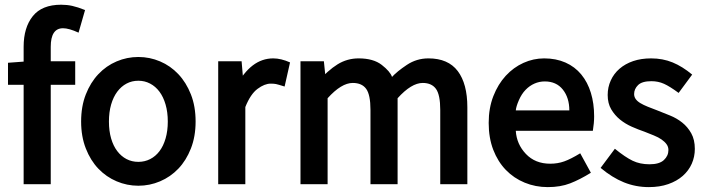

<svg xmlns="http://www.w3.org/2000/svg" viewBox="-20 -765 2964 809"><path d="M311 -627.4Q270.5 -646 245.6 -646Q193.8 -646 193.8 -567.9V-506.8H296.9V-407.7H193.8V11.2H79.6V-407.7H13.7V-500.5L79.6 -505.4V-567.9Q79.6 -648.9 118.2 -697Q156.7 -745.1 237.8 -745.1Q262.2 -745.1 284.4 -740.2Q306.6 -735.4 338.4 -722.7Z M321.8 -252.9Q321.8 -316.9 341.6 -367.2Q361.3 -417.5 394.5 -452.6Q427.7 -487.8 471.4 -506.3Q515.1 -524.9 563 -524.9Q610.8 -524.9 654.5 -506.3Q698.2 -487.8 731.4 -452.6Q764.6 -417.5 784.4 -367.2Q804.2 -316.9 804.2 -252.9Q804.2 -189.9 784.4 -139.4Q764.6 -88.9 731.4 -54.2Q698.2 -19.5 654.5 -1Q610.8 17.6 563 17.6Q515.1 17.6 471.4 -1Q427.7 -19.5 394.5 -54.2Q361.3 -88.9 341.6 -139.4Q321.8 -189.9 321.8 -252.9ZM439 -252.9Q439 -213.4 448.2 -181.6Q457.5 -149.9 474.1 -128.2Q490.7 -106.4 513.2 -94.7Q535.6 -83 563 -83Q589.8 -83 612.8 -94.7Q635.7 -106.4 652.1 -128.2Q668.5 -149.9 677.7 -181.6Q687 -213.4 687 -252.9Q687 -292.5 677.7 -324.5Q668.5 -356.4 651.9 -378.7Q635.3 -400.9 612.5 -412.8Q589.8 -424.8 563 -424.8Q535.6 -424.8 513.2 -412.8Q490.7 -400.9 474.1 -378.7Q457.5 -356.4 448.2 -324.5Q439 -292.5 439 -252.9Z M899.4 -506.8H998L1007.3 -397.5H972.2Q1005.9 -459.5 1044.9 -489.3Q1084 -519 1131.3 -519Q1164.1 -519 1202.1 -502L1179.2 -400.4Q1151.4 -409.2 1142.8 -410.9Q1134.3 -412.6 1120.6 -412.6Q1094.7 -412.6 1065.2 -390.6Q1035.6 -368.7 1013.7 -314V11.2H899.4Z M1246.1 -506.8H1344.7L1354 -415.5H1314Q1361.8 -468.8 1402.3 -493.9Q1442.9 -519 1491.2 -519Q1553.2 -519 1588.6 -491.5Q1624 -463.9 1631.8 -440.9Q1652.8 -463.9 1694.1 -491.5Q1735.4 -519 1785.2 -519Q1868.2 -519 1908.7 -465.6Q1949.2 -412.1 1949.2 -313V11.2H1835V-301.8Q1835 -365.7 1816.9 -390.6Q1798.8 -415.5 1761.2 -415.5Q1713.4 -415.5 1655.3 -351.1V11.2H1541V-301.8Q1541 -365.7 1522.9 -390.6Q1504.9 -415.5 1466.3 -415.5Q1418.5 -415.5 1360.4 -351.1V11.2H1246.1Z M2039.1 -247.1Q2039.1 -309.6 2058.8 -360.1Q2078.6 -410.6 2111.1 -445.8Q2143.6 -481 2185.5 -500Q2227.5 -519 2272.9 -519Q2322.8 -519 2362.5 -501.5Q2402.3 -483.9 2429.2 -451.2Q2456.1 -418.5 2469.7 -373.8Q2483.4 -329.1 2483.4 -274.9Q2483.4 -246.6 2478 -213.9H2153.3Q2156.7 -157.7 2195.8 -116.5Q2234.9 -75.2 2298.3 -75.2Q2330.1 -75.2 2357.4 -85Q2384.8 -94.7 2424.8 -119.1L2469.7 -37.1Q2423.3 -8.3 2382.3 7.6Q2341.3 23.4 2288.1 23.4Q2236.3 23.4 2190.7 4.6Q2145 -14.2 2111.3 -49.1Q2077.6 -84 2058.3 -134Q2039.1 -184.1 2039.1 -247.1ZM2378.9 -299.8Q2378.9 -353 2351.6 -387.5Q2324.2 -421.9 2275.4 -421.9Q2252.4 -421.9 2231.9 -412.8Q2211.4 -403.8 2194.6 -386.5Q2177.7 -369.1 2166.3 -342.8Q2154.8 -316.4 2153.3 -299.8Z M2570.8 -138.2Q2614.7 -102.5 2645.8 -87.6Q2676.8 -72.8 2716.8 -72.8Q2758.3 -72.8 2777.3 -90.6Q2796.4 -108.4 2796.4 -132.8Q2796.4 -146.5 2788.6 -157.2Q2780.8 -168 2767.6 -177.2Q2754.4 -186.5 2735.1 -194.3Q2715.8 -202.1 2695.8 -210Q2669.9 -218.8 2642.3 -231Q2614.7 -243.2 2592.5 -261.2Q2570.3 -279.3 2555.4 -304.4Q2540.5 -329.6 2540.5 -364.7Q2540.5 -397.5 2553.5 -426Q2566.4 -454.6 2590.3 -475.3Q2614.3 -496.1 2647.9 -507.6Q2681.6 -519 2723.6 -519Q2772.5 -519 2814 -502Q2855.5 -484.9 2896.5 -450.7L2839.4 -373.5Q2802.2 -400.9 2777.8 -411.9Q2753.4 -422.9 2724.6 -422.9Q2685.1 -422.9 2668.5 -406.5Q2651.9 -390.1 2651.9 -368.7Q2651.9 -357.4 2658.4 -347.9Q2665 -338.4 2678 -330.6Q2690.9 -322.8 2709.7 -315.2Q2728.5 -307.6 2749.5 -299.8Q2775.4 -289.6 2803.2 -278.3Q2831.1 -267.1 2854.2 -248.8Q2877.4 -230.5 2892.6 -203.4Q2907.7 -176.3 2907.7 -137.7Q2907.7 -104.5 2894.8 -75.2Q2881.8 -45.9 2856.9 -23.9Q2832 -2 2795.9 10.7Q2759.8 23.4 2713.9 23.4Q2658.7 23.4 2609.1 3.4Q2559.6 -16.6 2510.7 -57.6Z"/></svg>

Font: Pyidaungsu Book
Style: Bold
Weight: 700
Designer: Sun Tun
Foundry: MCF
Version: Version 1.008;February 27, 2020;FontCreator 11.0.0.2408 32-b